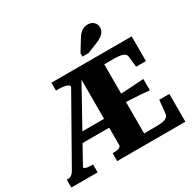

<svg xmlns="http://www.w3.org/2000/svg" viewBox="-197 -1145 1365 1353"><g transform="rotate(-30 486.0 -469.0)"><path d="M255 -304H466V-232H216ZM615 -396Q653 -398 688.5 -400Q724 -402 759 -404.5Q794 -407 829 -409V-317Q794 -321 759 -323Q724 -325 688.5 -327Q653 -329 615 -331ZM380 0V-64H389Q405 -64 418.5 -66.5Q432 -69 440.5 -75Q449 -81 449 -91V-624H450L149 -82Q149 -77 157 -72.5Q165 -68 179 -66Q193 -64 208 -64H221V0H7V-64H12Q26 -64 36.5 -68Q47 -72 55.5 -81.5Q64 -91 73 -107L361 -616Q361 -627 349.5 -633.5Q338 -640 318.5 -643Q299 -646 271 -646H255V-710H908V-509H828L819 -592Q818 -610 806 -619.5Q794 -629 771.5 -632.5Q749 -636 717 -636H642V-74H726Q756 -74 777.5 -76Q799 -78 812.5 -83Q826 -88 833 -96.5Q840 -105 842 -118L853 -226H935V0ZM587 -870 536 -787V-760H587L663 -791Q692 -802 710.5 -814.5Q729 -827 738 -843Q747 -859 747 -878Q747 -903 728.5 -920.5Q710 -938 681 -938Q660 -938 643.5 -930.5Q627 -923 613.5 -907.5Q600 -892 587 -870Z"/></g></svg>

Font: Roboto Serif 36pt
Style: Bold
Weight: 700
Version: Version 1.008